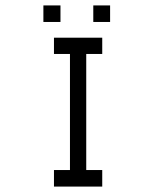

<svg xmlns="http://www.w3.org/2000/svg" viewBox="-20 -736 580 708"><path d="M179 -597H357V-537H298V-109H357V-48H179V-109H238V-537H179ZM140 -716H203V-655H140ZM324 -716H386V-655H324Z"/></svg>

Font: 3270 Nerd Font Mono
Style: Regular
Weight: 400
Monospace: yes
Version: Version 3.0.1;Nerd Fonts 3.0.0